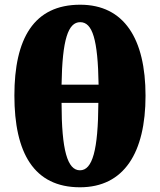

<svg xmlns="http://www.w3.org/2000/svg" viewBox="-20 -784 678 814"><path d="M319 10C506 10 597 -137 597 -378C597 -620 506 -764 320 -764C123 -764 41 -620 41 -379C41 -137 123 10 319 10ZM241 -425C244 -617 269 -690 320 -690C372 -690 395 -617 398 -425ZM319 -62C266 -62 241 -147 241 -348H397C396 -147 372 -62 319 -62Z"/></svg>

Font: UArctic Serif Black
Style: Regular
Weight: 900
Designer: Customization by Puisto advertising & original work Monotype Design Team
Foundry: Monotype Imaging Inc.
Version: Version 2.004